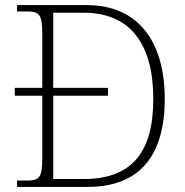

<svg xmlns="http://www.w3.org/2000/svg" viewBox="-20 -734 728 754"><path d="M47 0H324C531 0 627 -126 627 -345C627 -572 522 -714 321 -714H47V-689H88C132 -689 146 -678 146 -605V-389H38V-358H146V-109C146 -35 132 -25 86 -25H47ZM308 -31H189V-358H404V-389H189V-684H309C498 -684 582 -553 582 -345C582 -138 500 -31 308 -31Z"/></svg>

Font: Noto Serif Myanmar ExtraLight
Style: Regular
Weight: 200
Designer: Ben Mitchell and the Monotype Design Team
Foundry: Monotype Imaging Inc.
Version: Version 2.106